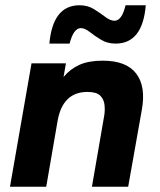

<svg xmlns="http://www.w3.org/2000/svg" viewBox="-20 -711 610 731"><path d="M18 0 100 -470H231L222 -418Q248 -449 283 -464.5Q318 -480 371 -480Q461 -480 498.5 -431Q536 -382 520 -293L468 0H330L377 -272Q380 -290 378 -311Q376 -332 362 -346.5Q348 -361 313 -361Q218 -361 199 -249L156 0ZM168 -545Q181 -691 283 -691Q314 -691 338 -676Q362 -661 381 -646.5Q400 -632 416 -632Q444 -632 458 -691H535Q523 -545 420 -545Q389 -545 365 -559.5Q341 -574 322 -589Q303 -604 288 -604Q260 -604 245 -545Z"/></svg>

Font: Gantari
Style: Bold Italic
Weight: 700
Italic angle: -10°
Designer: Anugrah Pasau
Foundry: Lafontype
Version: Version 1.000; ttfautohint (v1.8.4.7-5d5b)